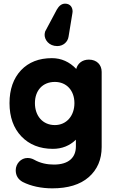

<svg xmlns="http://www.w3.org/2000/svg" viewBox="-20 -798 624 1050"><path d="M227 -626C225 -619 224 -613 224 -607C224 -580 248 -546 293 -546C326 -546 351 -569 355 -598L376 -726C376 -729 377 -732 377 -735C377 -758 364 -778 336 -778C318 -778 303 -767 291 -746ZM266 232C351 232 418 212 465 171C512 130 536 75 536 6V-405C536 -444 509 -472 466 -472C429 -472 404 -450 397 -421C360 -460 315 -480 264 -480C193 -480 137 -458 95 -414C53 -369 32 -309 32 -234C32 -158 54 -97 97 -52C140 -7 198 16 269 16C319 16 361 -1 395 -34V3C395 63 356 102 275 102C239 102 201 95 166 75C155 69 143 66 130 66C95 66 66 97 66 133C66 162 79 183 104 197C149 220 206 232 266 232ZM280 -114C213 -114 171 -165 171 -234C171 -303 213 -350 280 -350C344 -350 387 -303 387 -234C387 -165 344 -114 280 -114Z"/></svg>

Font: Dongle
Style: Bold
Weight: 700
Designer: Yanghee Ryu
Foundry: Yanghee Ryu
Version: Version 2.000